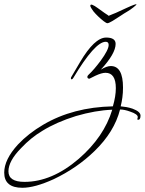

<svg xmlns="http://www.w3.org/2000/svg" viewBox="-325 -515 686 910"><path d="M322 -494Q322 -492 307 -480Q292 -468 278 -460Q264 -452 244 -438.5Q224 -425 207 -415Q190 -405 184 -405Q179 -405 166.5 -414.5Q154 -424 140.5 -437Q127 -450 118 -461Q114 -466 108.5 -475Q103 -484 103 -487Q103 -496 113 -492Q123 -488 138 -477L170 -454Q175 -450 180.5 -447Q186 -444 190 -440Q201 -445 209 -448Q217 -451 224 -454L274 -477Q322 -499 322 -494ZM-219 375Q-305 375 -305 303Q-305 241 -240 170Q-190 117 -120 76Q21 -7 210 -11Q224 -59 224 -97Q224 -170 175 -170Q157 -170 127 -156Q113 -149 106 -145.5Q99 -142 99 -142Q89 -142 89 -151Q89 -155 94 -160Q108 -173 122.5 -190Q137 -207 152 -227Q190 -279 190 -302Q190 -317 176 -317Q125 -317 22 -145Q18 -139 15 -139Q11 -139 11 -144Q11 -148 14 -152L54 -220Q123 -337 178 -337Q223 -337 223 -307Q223 -261 153 -185Q181 -202 200 -202Q258 -202 258 -100Q258 -75 255 -53Q252 -31 247 -11Q260 -10 274 -7.5Q288 -5 303 0Q341 14 341 33Q341 53 329 53Q326 53 326 49Q326 47 327 44.5Q328 42 328 40Q328 26 292 14Q265 4 244 4Q217 110 123 201Q41 281 -70 334Q-160 375 -219 375ZM-209 347Q-79 347 48 238Q168 134 207 5Q127 8 35 35Q-58 64 -124 105Q-178 137 -225 187Q-285 248 -285 297Q-285 347 -209 347Z"/></svg>

Font: Love Light
Style: Regular
Weight: 400
Designer: Robert E. Leuschke
Foundry: Robert E. Leuschke
Version: Version 1.010; ttfautohint (v1.8.3)